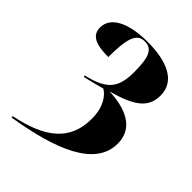

<svg xmlns="http://www.w3.org/2000/svg" viewBox="-247 -849 1133 1133"><g transform="rotate(45 319.5 -282.0)"><path d="M56 149V160C377 108 609 15 609 -175C609 -306 492 -353 357 -358C521 -403 587 -453 587 -554C587 -674 471 -724 309 -724C148 -724 50 -672 50 -586C50 -523 97 -496 208 -496C208 -657 231 -714 295 -714C357 -714 379 -669 379 -540C379 -407 333 -355 186 -321L189 -311C232 -321 283 -334 319 -344C356 -321 397 -269 397 -169C397 13 278 104 56 149Z"/></g></svg>

Font: Noto Serif Display Black
Style: Regular
Weight: 900
Designer: Monotype Design Team
Foundry: Monotype Imaging Inc.
Version: Version 2.009